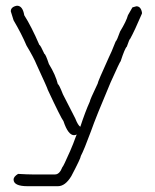

<svg xmlns="http://www.w3.org/2000/svg" viewBox="-20 -475 540 669"><path d="M39.1 -455.1Q59.1 -455.1 64.5 -421.9Q89.4 -382.8 117.2 -318.4Q120.6 -318.4 134.8 -287.1Q138.7 -287.1 150.4 -252Q173.8 -213.9 181.6 -181.6Q185.5 -181.6 199.2 -146.5L242.2 -62.5Q251.5 -38.6 259.8 -33.2Q276.9 -85.4 293 -121.1Q293 -126.5 320.3 -183.6Q320.3 -189.5 359.4 -275.4Q366.7 -289.1 382.8 -330.1Q387.7 -334.5 398.4 -365.2Q420.4 -401.4 425.8 -421.9L441.4 -449.2L455.1 -453.1Q470.7 -453.1 474.6 -431.6V-427.7Q449.2 -368.2 433.6 -339.8Q431.2 -339.8 421.9 -312.5Q415 -306.6 400.4 -261.7Q398.4 -261.7 365.2 -187.5Q314.5 -67.9 296.9 -17.6Q272.9 47.4 261.7 68.4Q261.7 75.7 228.5 138.7Q207.5 173.8 181.6 173.8H76.2Q27.3 173.8 27.3 150.4Q27.3 140.6 43 130.9Q75.2 132.8 91.8 132.8H171.9Q187.5 132.8 197.3 107.4Q200.2 106.4 224.6 50.8Q234.4 28.8 246.1 -3.9Q248 -3.9 248 -5.9L238.3 -3.9Q217.3 -3.9 201.2 -52.7Q191.9 -64.9 146.5 -162.1Q146.5 -165.5 107.4 -250Q98.6 -272.5 72.3 -316.4Q55.2 -356.9 27.3 -404.3L17.6 -435.5Q17.6 -451.2 39.1 -455.1Z"/></svg>

Font: CEF Fonts CJK Mono
Style: Regular
Weight: 400
Designer: PartyBoss (派对大魔王)
Version: Release 2.25